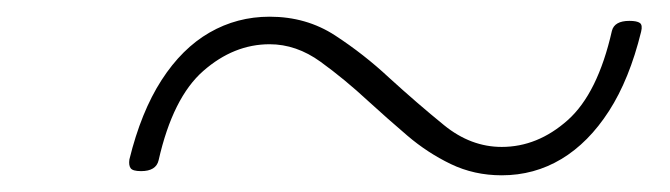

<svg xmlns="http://www.w3.org/2000/svg" viewBox="-20 -551 803 230"><path d="M581 -341Q548 -341 520 -354.5Q492 -368 468 -388.5Q444 -409 421 -430Q393 -456 364 -477Q335 -498 303 -498Q260 -498 223.5 -466Q187 -434 170 -359Q167 -346 149 -346Q139 -346 136.5 -349.5Q134 -353 135 -360Q149 -417 173.5 -455Q198 -493 231 -512Q264 -531 303 -531Q347 -531 381.5 -508.5Q416 -486 446 -458Q480 -427 512 -401Q544 -375 581 -375Q624 -375 660 -407Q696 -439 713 -514Q716 -526 734 -526Q743 -526 746.5 -523.5Q750 -521 748 -513Q734 -456 709.5 -418Q685 -380 652.5 -360.5Q620 -341 581 -341Z"/></svg>

Font: Playwrite CO Thin
Style: Regular
Weight: 250
Version: Version 1.002